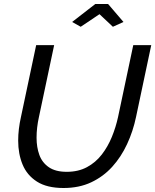

<svg xmlns="http://www.w3.org/2000/svg" viewBox="-20 -936 777 961"><path d="M298 5Q215 5 165 -27Q115 -59 93 -112.5Q71 -166 71 -232Q71 -261 74.5 -290.5Q78 -320 85 -351L161 -710H251L175 -351Q163 -297 163 -247Q163 -199 177 -160.5Q191 -122 224.5 -99Q258 -76 314 -76Q372 -76 415.5 -99.5Q459 -123 489.5 -162.5Q520 -202 540 -251Q560 -300 571 -351L647 -710H737L661 -351Q646 -279 616 -214.5Q586 -150 541.5 -101Q497 -52 436.5 -23.5Q376 5 298 5ZM341 -826 457 -916H521L598 -826L545 -802L478 -865L384 -802Z"/></svg>

Font: Raleway Medium
Style: Italic
Weight: 500
Italic angle: -12°
Designer: Matt McInerney, Pablo Impallari, Rodrigo Fuenzalida
Foundry: Matt McInerney, Pablo Impallari, Rodrigo Fuenzalida
Version: Version 4.026